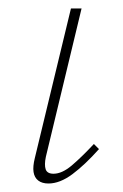

<svg xmlns="http://www.w3.org/2000/svg" viewBox="-20 -428 290 452"><path d="M94 4Q79 4 70 -3Q61 -10 59 -23Q57 -36 62 -56L147 -408H172L88 -59Q84 -40 87.5 -29.5Q91 -19 106 -19Q126 -19 149 -38.5Q172 -58 201 -89L213 -77Q180 -40 150.5 -18Q121 4 94 4Z"/></svg>

Font: Ysabeau Office Thin
Style: Italic
Weight: 250
Italic angle: -12°
Designer: Christian Thalmann (Catharsis Fonts)
Version: Version 2.001;gftools[0.9.30]; featfreeze: tnum,lnum,ss02